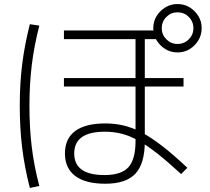

<svg xmlns="http://www.w3.org/2000/svg" viewBox="-20 -875 1040 952"><path d="M502 36Q404 36 353 -2.5Q302 -41 302 -114Q302 -188 353 -225.5Q404 -263 502 -263Q550 -263 594 -252.5Q638 -242 684 -217.5Q730 -193 785 -150.5Q840 -108 909 -43L878 -12Q812 -73 760.5 -113.5Q709 -154 666 -178Q623 -202 583 -212Q543 -222 500 -222Q348 -222 348 -114Q348 -7 498 -7Q582 -7 617 -46Q652 -85 652 -176V-681H297V-724H772V-681H698V-174Q698 -64 651.5 -14Q605 36 502 36ZM297 -446V-488H890V-446ZM860 -615Q827 -615 800 -631.5Q773 -648 756.5 -675Q740 -702 740 -735Q740 -769 756.5 -795.5Q773 -822 800 -838.5Q827 -855 860 -855Q894 -855 920.5 -838.5Q947 -822 963.5 -795.5Q980 -769 980 -735Q980 -702 963.5 -675Q947 -648 920.5 -631.5Q894 -615 860 -615ZM860 -657Q893 -657 916 -680Q939 -703 939 -735Q939 -768 916 -791Q893 -814 860 -814Q828 -814 805 -791Q782 -768 782 -735Q782 -703 805 -680Q828 -657 860 -657ZM128 57Q102 -44 90 -141.5Q78 -239 78 -350Q78 -460 90 -556.5Q102 -653 128 -755L175 -748Q149 -647 137.5 -552Q126 -457 126 -350Q126 -241 137.5 -146Q149 -51 175 47Z"/></svg>

Font: M PLUS 1 Light
Style: Regular
Weight: 300
Designer: Coji Morishita
Foundry: UNDERFOREST DESIGN
Version: Version 1.001